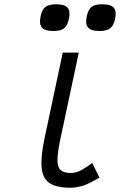

<svg xmlns="http://www.w3.org/2000/svg" viewBox="-20 -864 640 898"><path d="M308 14Q244.5 14 212 -7.5Q179.5 -29 174.8 -79.5Q170 -130 188 -215.5L273.5 -618H348.5L261.5 -209.5Q249 -150 248.8 -116.2Q248.5 -82.5 263.5 -68.8Q278.5 -55 310 -55Q333 -55 354.8 -65.5Q376.5 -76 411.5 -101.5L445 -33.5Q399.5 -6 370 4Q340.5 14 308 14ZM445 -719Q406 -719 392 -735.2Q378 -751.5 386 -788.5Q392.5 -819.5 408.5 -831.8Q424.5 -844 458.5 -844Q498 -844 512 -828Q526 -812 518.5 -776.5Q511.5 -744 495.5 -731.5Q479.5 -719 445 -719ZM229 -719Q190 -719 176 -735.2Q162 -751.5 170 -788.5Q176.5 -819.5 192.5 -831.8Q208.5 -844 242.5 -844Q282 -844 296 -828Q310 -812 302.5 -776.5Q295.5 -744 279.5 -731.5Q263.5 -719 229 -719Z"/></svg>

Font: Victor Mono Thin
Style: Italic
Weight: 100
Italic angle: -12°
Monospace: yes
Designer: Rune Bjørnerås
Version: Version 1.561;gftools[0.9.30]